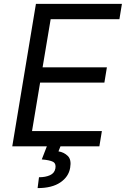

<svg xmlns="http://www.w3.org/2000/svg" viewBox="-20 -747 642 980"><path d="M42.6 0 163.4 -727.3H602.3L589.5 -649.1H238.6L197.4 -403.4H525.6L512.8 -325.3H184.7L143.5 -78.1H500L487.2 0ZM220.2 -2.8H289.8L278.4 25.6Q306.1 29.8 325.8 48.8Q345.5 67.8 338.1 109.4Q330.6 155.2 288 184.1Q245.4 213.1 171.9 213.1L179 157.7Q212 157.7 235.3 147.2Q258.5 136.7 262.8 112.2Q267 87.7 250.4 78.8Q233.7 70 193.2 66.8Z"/></svg>

Font: Inter UI
Style: Italic
Weight: 400
Italic angle: -9.39999°
Designer: Rasmus Andersson
Foundry: rsms
Version: 3.2;8d6f07862